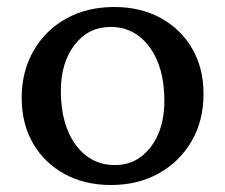

<svg xmlns="http://www.w3.org/2000/svg" viewBox="-20 -516 644 549"><path d="M297 13Q222 13 164.5 -18.5Q107 -50 74.5 -106Q42 -162 42 -236Q42 -312 76 -371Q110 -430 169.5 -463Q229 -496 307 -496Q382 -496 439.5 -464.5Q497 -433 529.5 -377Q562 -321 562 -248Q562 -171 528 -112.5Q494 -54 434.5 -20.5Q375 13 297 13ZM309 -44Q371 -44 410.5 -95Q450 -146 450 -228Q450 -324 407.5 -381.5Q365 -439 296 -439Q233 -439 193.5 -388Q154 -337 154 -256Q154 -160 196.5 -102Q239 -44 309 -44Z"/></svg>

Font: Platypi
Style: Regular
Weight: 400
Designer: David Sargent
Foundry: Bolt Cutter Type
Version: Version 1.200; ttfautohint (v1.8.4.7-5d5b)